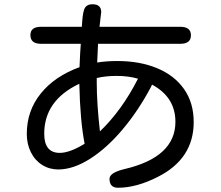

<svg xmlns="http://www.w3.org/2000/svg" viewBox="-20 -803 1040 903"><path d="M357 -553 360 -597H173Q123 -597 123 -638Q123 -677 173 -677H365Q368 -734 374 -752Q381 -783 415 -783Q456 -783 456 -746L455 -738L448 -677H828Q878 -677 878 -637Q878 -597 828 -597H441V-594L437 -509Q480 -516 532 -516Q638 -516 719.5 -482Q801 -448 846 -383.5Q891 -319 891 -229Q891 -56 722 29Q622 80 535 80Q495 80 495 38Q495 9 566 -8Q805 -64 805 -230Q805 -346 695 -405L690 -394Q630 -281 555.5 -193Q481 -105 402.5 -55.5Q324 -6 254 -6Q212 -6 178 -27.5Q144 -49 125 -87.5Q106 -126 106 -173Q106 -282 172 -363.5Q238 -445 354 -487ZM261 -84Q308 -84 378 -127Q357 -233 353 -409Q188 -331 188 -174Q188 -84 261 -84ZM450 -185Q554 -285 629 -433Q583 -446 530 -446Q476 -446 435 -436V-414Q435 -317 450 -185Z"/></svg>

Font: 寒蝉全圆体
Style: Regular
Weight: 400
Designer: Warren2060
      Designed by Motoya company      

      [Varela Round]
      Joe Prince(Latin component); Avraham Cornf
Foundry: ChillType
Version: Version 3.200